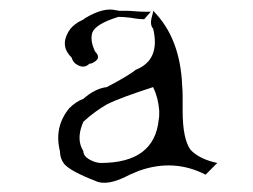

<svg xmlns="http://www.w3.org/2000/svg" viewBox="-20 -776 540 410"><path d="M171 -640Q158 -627 140 -641Q135 -646 133 -653Q108 -677 126 -708Q130 -715 135 -719.5Q140 -724 146 -728Q149 -730 153.5 -732Q158 -734 163 -738Q202 -761 228 -754Q232 -754 233 -753Q239 -753 248 -753Q257 -753 268 -752Q279 -751 287.5 -751Q296 -751 302 -751L288 -735Q275 -735 260 -738Q252 -739 245 -739.5Q238 -740 233 -740Q184 -725 177 -706Q172 -689 183 -666Q197 -652 180 -643Q176 -640 171 -640ZM257 -403Q209 -377 183 -390Q131 -410 117 -426Q108 -438 108 -453Q95 -505 128 -545Q142 -559 158 -565Q183 -587 208 -590Q233 -603 248.5 -612.5Q264 -622 270 -627Q323 -648 307 -715Q299 -723 305 -743Q306 -746 306.5 -748.5Q307 -751 307 -753Q365 -695 369 -593Q370 -583 370 -570Q370 -557 370 -540Q370 -479 387 -456Q406 -436 444 -428L419 -403Q351 -438 276 -411Q271 -409 266.5 -407Q262 -405 257 -403ZM183 -430Q187 -429 190 -428.5Q193 -428 195 -428Q310 -428 319 -521Q320 -526 320 -531Q320 -536 320 -540Q318 -567 307 -590Q273 -579 248.5 -570Q224 -561 208 -553Q196 -546 183.5 -537Q171 -528 158 -516Q144 -484 154 -461Q155 -459 156 -457Q157 -455 158 -453Q158 -439 183 -430Z"/></svg>

Font: New Tegomin
Style: Regular
Weight: 400
Designer: Kyosuke Nagai
Version: Version 1.000